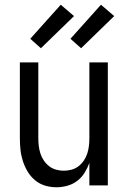

<svg xmlns="http://www.w3.org/2000/svg" viewBox="-20 -784 540 812"><path d="M219 8Q194 8 170.5 1Q147 -6 128 -22Q109 -38 96.5 -59Q84 -80 76.5 -103.5Q69 -127 66.5 -151.5Q64 -176 64 -200V-520H142V-200Q142 -183 144 -166.5Q146 -150 151 -134.5Q156 -119 165.5 -105Q175 -91 188 -81Q201 -71 217 -66.5Q233 -62 250 -62Q267 -62 283 -66.5Q299 -71 312 -81Q325 -91 334.5 -105Q344 -119 349 -134.5Q354 -150 356 -166.5Q358 -183 358 -200V-520H436V0H358V-95Q350 -73 337.5 -53Q325 -33 306.5 -19Q288 -5 265 1.5Q242 8 219 8ZM323 -580 278 -620 407 -764 463 -716ZM153 -580 108 -620 237 -764 293 -716Z"/></svg>

Font: Iosevka Term Curly
Style: Regular
Weight: 400
Designer: Belleve Invis
Foundry: Belleve Invis
Version: Version 32.3.0